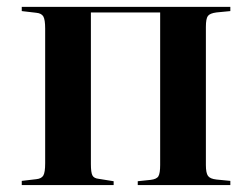

<svg xmlns="http://www.w3.org/2000/svg" viewBox="-20 -536 726 556"><path d="M43 0V-12.2L85 -17.1Q100.1 -18.6 105.5 -27.8Q110.8 -37.1 110.8 -63V-453.1Q110.8 -479 105.5 -488.3Q100.1 -497.6 85 -499L43 -503.9V-516.1H647V-503.9L606.9 -500Q587.9 -497.6 582 -489.7Q576.2 -481.9 576.2 -458V-58.1Q576.2 -35.2 582.3 -26.6Q588.4 -18.1 606.9 -16.1L647 -12.2V0H378.9V-11.2L416 -15.1Q433.6 -17.1 438.7 -25.6Q443.8 -34.2 443.8 -58.1V-500H243.2V-61Q243.2 -36.6 247.6 -28.1Q252 -19.5 266.1 -18.1L309.1 -11.2V0Z"/></svg>

Font: Display Semibold
Style: Regular
Weight: 600
Designer: Latin by Veronika Burian and Jose Scaglione. Greek by Irene Vlachou. Cyrillic by Vera Evstafieva.
Foundry: TypeTogether
Version: Version 3.002